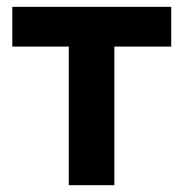

<svg xmlns="http://www.w3.org/2000/svg" viewBox="-20 -544 537 564"><path d="M182.1 0V-407.2H16.1V-523.9H482.9V-407.2H315.9V0Z"/></svg>

Font: Rawline
Style: Bold
Weight: 700
Designer: Matt McInerney, Pablo Impallari, Rodrigo Fuenzalida
Foundry: Matt McInerney, Pablo Impallari, Rodrigo Fuenzalida
Version: Version 4.020;PS 004.020;hotconv 1.0.88;makeotf.lib2.5.64775